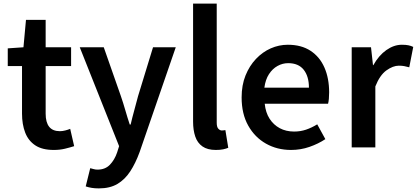

<svg xmlns="http://www.w3.org/2000/svg" viewBox="-20 -817 2310 1064"><path d="M278 14Q214 14 175.5 -11.5Q137 -37 119.5 -82.5Q102 -128 102 -188V-451H23V-549L110 -555L124 -707H233V-555H374V-451H233V-187Q233 -139 252.5 -114.5Q272 -90 312 -90Q326 -90 341.5 -94Q357 -98 369 -103L391 -7Q369 0 340.5 7Q312 14 278 14Z M528 227Q505 227 487.5 224Q470 221 455 216L480 115Q488 117 498.5 120Q509 123 520 123Q563 123 589 96Q615 69 629 28L640 -7L422 -555H555L650 -284Q663 -246 674.5 -206Q686 -166 699 -127H704Q713 -166 724 -205.5Q735 -245 745 -284L828 -555H954L754 25Q731 88 701.5 133Q672 178 630.5 202.5Q589 227 528 227Z M1176 14Q1130 14 1102 -5.5Q1074 -25 1062 -60.5Q1050 -96 1050 -143V-797H1181V-137Q1181 -113 1190 -103.5Q1199 -94 1209 -94Q1213 -94 1217 -94.5Q1221 -95 1229 -96L1245 2Q1233 7 1216.5 10.5Q1200 14 1176 14Z M1593 14Q1516 14 1454 -21Q1392 -56 1355.5 -121Q1319 -186 1319 -277Q1319 -345 1340.5 -398.5Q1362 -452 1398.5 -490.5Q1435 -529 1480.5 -549Q1526 -569 1575 -569Q1650 -569 1701 -535.5Q1752 -502 1778 -442.5Q1804 -383 1804 -305Q1804 -286 1802.5 -269.5Q1801 -253 1798 -242H1447Q1452 -193 1474 -159Q1496 -125 1530.5 -106.5Q1565 -88 1610 -88Q1645 -88 1676 -98.5Q1707 -109 1738 -128L1783 -46Q1744 -20 1695 -3Q1646 14 1593 14ZM1445 -331H1692Q1692 -394 1663 -430.5Q1634 -467 1577 -467Q1546 -467 1518 -451.5Q1490 -436 1470.5 -406Q1451 -376 1445 -331Z M1929 0V-555H2036L2047 -456H2049Q2079 -510 2121 -539.5Q2163 -569 2207 -569Q2229 -569 2243.5 -566Q2258 -563 2270 -557L2248 -444Q2233 -448 2220.5 -450.5Q2208 -453 2190 -453Q2158 -453 2121.5 -427Q2085 -401 2060 -338V0Z"/></svg>

Font: Noto Sans JP Thin SemiBold
Style: Regular
Weight: 600
Version: Version 2.004-H2;hotconv 1.0.118;makeotfexe 2.5.65603